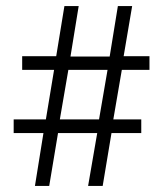

<svg xmlns="http://www.w3.org/2000/svg" viewBox="-20 -612 539 632"><path d="M239 -592 212 -426H341L368 -592H415L387 -427H472V-382H381L353 -219H445V-174H347L318 0H270L300 -174H171L142 0H95L123 -174H25V-219H131L158 -382H53V-427H165L192 -592ZM177 -219H306L334 -382H205Z"/></svg>

Font: Mukta Malar Light
Style: Regular
Weight: 300
Designer: Aadarsh Rajan, Girish Dalvi, Yashodeep Gholap
Foundry: Ek Type
Version: Version 2.538;PS 1.000;hotconv 16.6.51;makeotf.lib2.5.65220;